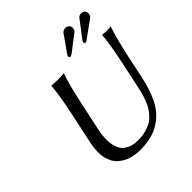

<svg xmlns="http://www.w3.org/2000/svg" viewBox="-221 -994 1164 1164"><g transform="rotate(-45 360.5 -412.5)"><path d="M682.1 -792Q679.2 -778.8 670.9 -772L554.2 -688Q550.8 -685.1 545.4 -685.1Q541.5 -685.1 537.8 -689Q534.2 -692.9 535.2 -698.2Q535.6 -701.7 541.5 -709L624 -817.9Q634.8 -830.1 649.4 -830.1Q668.9 -830.1 677 -818.1Q685.1 -806.2 682.1 -792ZM552.2 -796.9Q549.8 -783.2 541.5 -777.8L436.5 -697.3Q426.3 -689.9 420.9 -689.9Q415.5 -689.9 412.4 -693.6Q409.2 -697.3 410.2 -702.1Q411.6 -708.5 415 -712.9L492.7 -823.2Q502.9 -835 522.5 -835Q535.6 -835 545.7 -824.2Q555.7 -813.5 552.2 -796.9ZM615.7 -444.8Q643.1 -574.7 647.9 -645L650.9 -647.9Q660.6 -645 685.1 -645Q694.8 -645 703.9 -645.8Q712.9 -646.5 716.8 -647.5L720.7 -647.9L721.2 -645Q697.8 -580.6 668.5 -444.8L636.7 -294.9Q626.5 -248 614 -210.2Q601.6 -172.4 583.3 -137Q564.9 -101.6 540.3 -75.4Q515.6 -49.3 484.1 -29.8Q452.6 -10.3 410.9 -0.2Q369.1 9.8 318.8 9.8Q300.8 9.8 283.4 7.6Q266.1 5.4 246.6 0.2Q227.1 -4.9 210.2 -14.2Q193.4 -23.4 177.7 -36.4Q162.1 -49.3 151.1 -68.6Q140.1 -87.9 133.8 -111.3Q127.4 -134.8 127.9 -166.7Q128.4 -198.7 136.2 -235.8L180.7 -444.8Q208 -574.2 212.9 -645L215.8 -647.9Q231.9 -645 266.1 -645Q281.7 -645 294.9 -645.8Q308.1 -646.5 313.5 -647.5L318.8 -647.9L319.3 -645Q295.9 -580.6 266.6 -444.8L229 -269Q225.6 -252.4 223.1 -239Q220.7 -225.6 218.8 -200.4Q216.8 -175.3 218.8 -156Q220.7 -136.7 228.5 -114Q236.3 -91.3 250.7 -76.4Q265.1 -61.5 290.5 -51.3Q315.9 -41 350.6 -41Q385.7 -41 415.3 -48.6Q444.8 -56.2 465.8 -67.9Q486.8 -79.6 504.4 -98.9Q522 -118.2 533 -136.7Q543.9 -155.3 553.7 -181.6Q563.5 -208 568.8 -228.5Q573.2 -245.6 580.1 -276.9Z"/></g></svg>

Font: Linux Biolinum G
Style: Italic
Weight: 400
Italic angle: -12°
Designer: Philipp H. Poll
Foundry: Philipp H. Poll
Version: Version 0.5.1